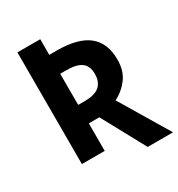

<svg xmlns="http://www.w3.org/2000/svg" viewBox="-190 -838 986 1063"><g transform="rotate(-30 303.0 -307.0)"><path d="M443 100 293 -176H226V0H80V-714H226V-614H273Q409 -614 474.5 -561.5Q540 -509 540 -403Q540 -332 505.5 -285.5Q471 -239 418 -212L605 100ZM269 -294Q333 -294 362.5 -320Q392 -346 392 -397Q392 -448 361 -470.5Q330 -493 266 -493H226V-294Z"/></g></svg>

Font: Noto Sans SemiCondensed
Style: Bold
Weight: 700
Width: 4
Designer: Monotype Design Team
Foundry: Monotype Imaging Inc.
Version: Version 2.013; ttfautohint (v1.8.4.7-5d5b)